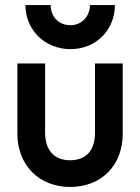

<svg xmlns="http://www.w3.org/2000/svg" viewBox="-20 -732 557 762"><path d="M258 10C382 10 467 -75 467 -201V-480H357V-206C357 -135 322 -96 258 -96C195 -96 159 -136 159 -206V-480H49V-201C49 -77 135 10 258 10ZM81 -712C81 -614 157 -537 260 -537C362 -537 436 -614 436 -712H337C337 -667 304 -632 260 -632C212 -632 181 -667 181 -712Z"/></svg>

Font: MV Cash Medium
Style: Regular
Weight: 500
Designer: Rodrigo Fuenzalida
Foundry: fragTYPE
Version: Version 1.100;Glyphs 3.1.2 (3151)